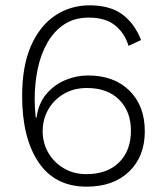

<svg xmlns="http://www.w3.org/2000/svg" viewBox="-20 -690 618 720"><path d="M316 -670Q392 -670 438 -636.5Q484 -603 509 -540L462 -518Q448 -565 412 -594.5Q376 -624 313 -624Q260 -624 221.5 -599Q183 -574 158 -530.5Q133 -487 121.5 -432Q110 -377 110 -316Q110 -301 111 -284Q112 -267 114 -249H117Q124 -302 153.5 -337Q183 -372 224.5 -389.5Q266 -407 310 -407Q408 -407 465.5 -350Q523 -293 523 -198Q523 -103 464 -46.5Q405 10 305 10Q186 10 124.5 -81.5Q63 -173 63 -330Q63 -442 96 -517.5Q129 -593 186.5 -631.5Q244 -670 316 -670ZM306 -360Q256 -360 218.5 -337.5Q181 -315 160.5 -278.5Q140 -242 140 -198Q140 -154 161 -117.5Q182 -81 219 -59Q256 -37 304 -37Q382 -37 426.5 -81Q471 -125 471 -200Q471 -272 427 -316Q383 -360 306 -360Z"/></svg>

Font: Work Sans Light
Style: Regular
Weight: 300
Designer: Wei Huang
Foundry: Wei Huang
Version: Version 2.012; ttfautohint (v1.8.3)